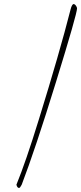

<svg xmlns="http://www.w3.org/2000/svg" viewBox="-20 -804 400 947"><path d="M61 107Q107 -5 172 -216Q274 -545 328 -757Q334 -781 342 -784Q349 -784 354.5 -776Q360 -768 360 -763Q360 -736 256.5 -400.5Q153 -65 87 107Q79 123 74 123Q65 123 61 107Z"/></svg>

Font: Herr Von Muellerhoff
Style: Regular
Weight: 400
Version: Version 1.000